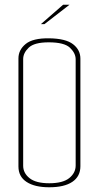

<svg xmlns="http://www.w3.org/2000/svg" viewBox="-20 -790 418 812"><path d="M188 2Q127 2 92.5 -20.5Q58 -43 58 -86V-543Q58 -579 88.5 -604Q119 -629 188 -628Q258 -627 289 -603Q320 -579 320 -542V-87Q320 -44 286 -21Q252 2 188 2ZM188 -15Q246 -15 273 -37Q300 -59 300 -90V-539Q300 -565 276 -588Q252 -611 186 -611Q125 -611 101.5 -588.5Q78 -566 78 -540V-89Q78 -58 105 -36.5Q132 -15 188 -15ZM153 -688 247 -770H274L168 -688Z"/></svg>

Font: Smooch Sans Thin Thin
Style: Regular
Weight: 250
Version: Version 1.010